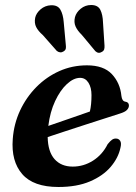

<svg xmlns="http://www.w3.org/2000/svg" viewBox="-20 -735 544 767"><path d="M461 -144Q452.5 -104 422 -68.2Q391.5 -32.5 339.2 -10.2Q287 12 213.5 12Q113.5 12 68.8 -39.5Q24 -91 31 -180Q35.5 -240.5 60.2 -293.5Q85 -346.5 125.2 -387.2Q165.5 -428 217 -451Q268.5 -474 327.5 -474Q394 -474 427 -438.8Q460 -403.5 465 -352Q467.5 -331 480 -329Q495 -327 495 -313.5Q495 -304 487.2 -295.8Q479.5 -287.5 458 -281Q436 -274 400.5 -262.5Q365 -251 323.8 -237.8Q282.5 -224.5 242.2 -211.2Q202 -198 170.5 -187.5Q171.5 -129 198 -99.2Q224.5 -69.5 270.5 -69.5Q314 -69.5 351.5 -93.2Q389 -117 410 -159Q420.5 -172 427.8 -177Q435 -182 443.5 -181.5Q454 -181.5 460 -172.5Q466 -163.5 461 -144ZM300 -424Q274 -424 247.2 -399.2Q220.5 -374.5 200.2 -331.2Q180 -288 173 -232Q212 -245.5 258.5 -261.5Q305 -277.5 339 -289.5Q345.5 -316.5 345.5 -355Q345.5 -385.5 333.2 -404.8Q321 -424 300 -424ZM391.5 -645 397.5 -552.5Q398 -544.5 396.2 -538.2Q394.5 -532 387.5 -528Q373.5 -519 361 -530.5L306.5 -596Q289 -613 281.8 -629.5Q274.5 -646 279.5 -666.5Q284.5 -685.5 302.5 -700.2Q320.5 -715 344 -715Q371 -715 380.8 -695.8Q390.5 -676.5 391.5 -645ZM234.5 -647 243 -554.5Q244 -547 242.8 -540.8Q241.5 -534.5 234.5 -530Q221 -521 207 -531.5L151 -595Q132.5 -611 124.5 -627Q116.5 -643 120.5 -664Q124.5 -682.5 142.2 -697.8Q160 -713 183.5 -714Q210.5 -715 221.2 -696.5Q232 -678 234.5 -647Z"/></svg>

Font: Fraunces 9pt S000 SemiBold
Style: Italic
Weight: 600
Italic angle: -16°
Version: Version 1.000; ttfautohint (v1.8.3)